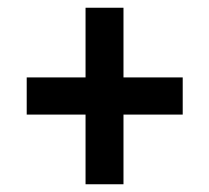

<svg xmlns="http://www.w3.org/2000/svg" viewBox="-20 -538 540 496"><path d="M49 -242V-338H201V-518H299V-338H452V-242H299V-62H201V-242Z"/></svg>

Font: Radio Canada Condensed Medium
Style: Regular
Weight: 500
Width: 3
Designer: Charles Daoud, Etienne Aubert Bonn, Alexandre Saumier Demers, Jacques Le Bailly
Foundry: Radio-Canada
Version: Version 2.104; ttfautohint (v1.8.4.7-5d5b);gftools[0.9.28.de